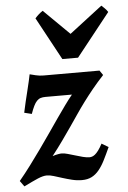

<svg xmlns="http://www.w3.org/2000/svg" viewBox="-62 -760 543 815"><g transform="rotate(-5 209.5 -353.0)"><path d="M382.8 -426.8Q356 -397.9 334.7 -371.8Q313.5 -345.7 294.9 -320.8Q276.4 -295.9 259.5 -271Q242.7 -246.1 224.4 -219.7Q206.1 -193.4 185.5 -164.3Q165 -135.3 139.2 -102.5Q145.5 -104.5 152.3 -106.4Q158.2 -107.9 165.3 -109.1Q172.4 -110.4 179.2 -110.4Q189 -110.4 203.9 -106.2Q218.8 -102.1 234.9 -97.2Q251 -92.3 266.8 -88.1Q282.7 -84 295.4 -84Q299.8 -84 305.7 -85.7Q311.5 -87.4 318.4 -92.8Q325.2 -98.1 333.3 -108.9Q341.3 -119.6 350.6 -137.2L379.4 -120.1Q365.7 -89.8 353.5 -65.7Q341.3 -41.5 327.4 -24.7Q313.5 -7.8 296.1 1Q278.8 9.8 254.9 9.8Q233.4 9.8 212.6 4.6Q191.9 -0.5 172.6 -6.6Q153.3 -12.7 136.7 -17.8Q120.1 -22.9 107.4 -22.9Q91.8 -22.9 68.8 -13.2Q45.9 -3.4 8.8 15.1L-8.8 -9.3Q15.6 -38.6 39.8 -71Q64 -103.5 87.4 -136.2Q110.8 -168.9 132.8 -200.9Q154.8 -232.9 174.8 -261.7Q194.8 -290.5 212.2 -314.5Q229.5 -338.4 243.7 -355.5H130.9Q119.1 -355.5 110.4 -352.8Q101.6 -350.1 94.2 -342.5Q86.9 -335 80.6 -322Q74.2 -309.1 66.9 -288.6L35.2 -296.4Q39.6 -318.4 45.4 -342.3Q51.3 -366.2 56.6 -388.2Q62 -410.2 66.2 -428.5Q70.3 -446.8 72.3 -457Q81.5 -454.6 97.7 -450.7Q113.8 -446.8 130.9 -446.8H369.1ZM283.2 -509.3H216.3L117.7 -691.4Q125.5 -700.2 134 -707.8Q142.6 -715.3 150.9 -720.7L260.3 -612.8L400.9 -720.7Q406.7 -715.3 414.6 -707.8Q422.4 -700.2 427.7 -691.4Z"/></g></svg>

Font: Gentium Basic
Style: Bold Italic
Weight: 700
Italic angle: -8°
Designer: J. Victor Gaultney and Annie Olsen
Foundry: SIL International
Version: Version 1.102; 2013; Maintenance release